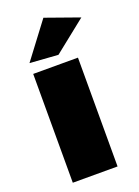

<svg xmlns="http://www.w3.org/2000/svg" viewBox="-148 -844 656 907"><g transform="rotate(-20 180.0 -390.0)"><path d="M280 0H55V-547H280ZM198 -591 56 -601 191 -780 360 -720Z"/></g></svg>

Font: Argentum Novus Black
Style: Regular
Weight: 900
Designer: Julieta Ulanovsky (font) & Cristiano Sobral (main changes)
Foundry: Julieta Ulanovsky (font) & Cristiano Sobral (main changes)
Version: Version 3.00;November 27, 2020;FontCreator 13.0.0.2655 64-bi